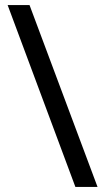

<svg xmlns="http://www.w3.org/2000/svg" viewBox="-20 -734 412 754"><path d="M96 -714 363 0H276L10 -714Z"/></svg>

Font: Noto Sans Tamil Supplement
Style: Regular
Weight: 400
Designer: Ek Type
Foundry: Ek Type
Version: Version 2.001; ttfautohint (v1.8.4.7-5d5b)